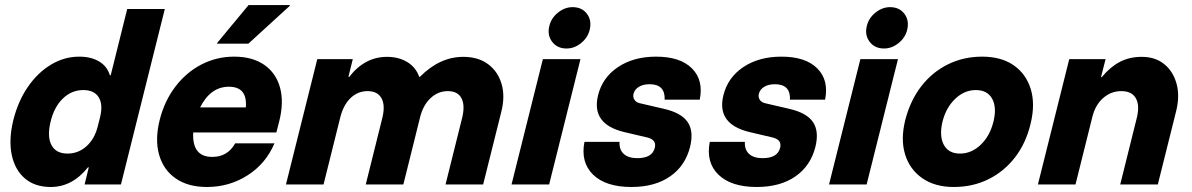

<svg xmlns="http://www.w3.org/2000/svg" viewBox="-20 -736 4757 766"><path d="M182.5 10Q119.2 10 79.2 -24.2Q39.2 -58.3 26.7 -118.8Q14.2 -179.2 33.3 -257.5Q52.5 -333.3 91.7 -390Q130.8 -446.7 183.8 -478.3Q236.7 -510 295.8 -510Q343.3 -510 375.4 -490.8Q407.5 -471.7 418.3 -435.8H421.7L487.5 -700H637.5L462.5 0H317.5L334.2 -68.3H330.8Q268.3 10 182.5 10ZM249.2 -123.3Q292.5 -123.3 325 -152.5Q357.5 -181.7 370 -231.7L379.2 -268.3Q391.7 -319.2 373.8 -347.9Q355.8 -376.7 312.5 -376.7Q265.8 -376.7 230.8 -342.9Q195.8 -309.2 181.7 -250Q167.5 -190.8 185.4 -157.1Q203.3 -123.3 249.2 -123.3Z M805.8 10Q730 10 680.8 -24.2Q631.7 -58.3 614.6 -119.2Q597.5 -180 617.5 -259.2Q636.7 -334.2 680 -390.8Q723.3 -447.5 783.8 -478.8Q844.2 -510 914.2 -510Q987.5 -510 1034.6 -477.1Q1081.7 -444.2 1097.5 -385.4Q1113.3 -326.7 1093.3 -249.2L1082.5 -207.5H750.8Q745.8 -110 826.7 -110Q888.3 -110 918.3 -164.2H1075Q1040.8 -83.3 967.9 -36.7Q895 10 805.8 10ZM778.3 -307.5H960.8Q967.5 -390 893.3 -390Q820 -390 778.3 -307.5ZM845.8 -561.7 846.7 -565 971.7 -715.8H1136.7L1135.8 -712.5L970.8 -561.7Z M1120.8 0 1245.8 -500H1387.5L1370 -429.2H1373.3Q1435 -509.2 1524.2 -509.2Q1570.8 -509.2 1605 -488.3Q1639.2 -467.5 1652.5 -429.2H1655Q1734.2 -509.2 1828.3 -509.2Q1887.5 -509.2 1926.7 -480.4Q1965.8 -451.7 1980.8 -402.1Q1995.8 -352.5 1980 -290L1907.5 0H1757.5L1824.2 -267.5Q1835.8 -316.7 1820.8 -344.6Q1805.8 -372.5 1766.7 -372.5Q1727.5 -372.5 1697.5 -344.2Q1667.5 -315.8 1655.8 -267.5L1589.2 0H1439.2L1505.8 -267.5Q1517.5 -316.7 1501.7 -344.6Q1485.8 -372.5 1446.7 -372.5Q1407.5 -372.5 1378.8 -345Q1350 -317.5 1337.5 -267.5L1270.8 0Z M2020.8 0 2145.8 -500H2295.8L2170.8 0ZM2240 -542.5Q2203.3 -542.5 2182.9 -569.2Q2162.5 -595.8 2171.7 -632.5Q2179.2 -664.2 2206.2 -685.8Q2233.3 -707.5 2264.2 -707.5Q2301.7 -707.5 2321.7 -680.8Q2341.7 -654.2 2332.5 -616.7Q2325 -585.8 2298.3 -564.2Q2271.7 -542.5 2240 -542.5Z M2499.2 10Q2396.7 10 2346.2 -39.2Q2295.8 -88.3 2311.7 -170H2451.7Q2450 -139.2 2468.3 -122.1Q2486.7 -105 2522.5 -105Q2582.5 -105 2592.5 -146.7Q2600 -178.3 2562.5 -187.5L2470 -209.2Q2338.3 -240.8 2365.8 -355Q2383.3 -426.7 2445.4 -468.3Q2507.5 -510 2597.5 -510Q2694.2 -510 2740.8 -462.9Q2787.5 -415.8 2771.7 -338.3H2631.7Q2634.2 -400 2571.7 -400Q2545.8 -400 2528.8 -389.6Q2511.7 -379.2 2507.5 -361.7Q2504.2 -348.3 2511.2 -337.9Q2518.3 -327.5 2532.5 -324.2L2629.2 -301.7Q2698.3 -285.8 2723.3 -249.2Q2748.3 -212.5 2733.3 -150.8Q2714.2 -74.2 2653.3 -32.1Q2592.5 10 2499.2 10Z M2999.2 10Q2896.7 10 2846.2 -39.2Q2795.8 -88.3 2811.7 -170H2951.7Q2950 -139.2 2968.3 -122.1Q2986.7 -105 3022.5 -105Q3082.5 -105 3092.5 -146.7Q3100 -178.3 3062.5 -187.5L2970 -209.2Q2838.3 -240.8 2865.8 -355Q2883.3 -426.7 2945.4 -468.3Q3007.5 -510 3097.5 -510Q3194.2 -510 3240.8 -462.9Q3287.5 -415.8 3271.7 -338.3H3131.7Q3134.2 -400 3071.7 -400Q3045.8 -400 3028.8 -389.6Q3011.7 -379.2 3007.5 -361.7Q3004.2 -348.3 3011.2 -337.9Q3018.3 -327.5 3032.5 -324.2L3129.2 -301.7Q3198.3 -285.8 3223.3 -249.2Q3248.3 -212.5 3233.3 -150.8Q3214.2 -74.2 3153.3 -32.1Q3092.5 10 2999.2 10Z M3287.5 0 3412.5 -500H3562.5L3437.5 0ZM3506.7 -542.5Q3470 -542.5 3449.6 -569.2Q3429.2 -595.8 3438.3 -632.5Q3445.8 -664.2 3472.9 -685.8Q3500 -707.5 3530.8 -707.5Q3568.3 -707.5 3588.3 -680.8Q3608.3 -654.2 3599.2 -616.7Q3591.7 -585.8 3565 -564.2Q3538.3 -542.5 3506.7 -542.5Z M3785 10Q3710 10 3659.6 -25Q3609.2 -60 3590.8 -120.4Q3572.5 -180.8 3591.7 -257.5Q3611.7 -335 3655.4 -391.7Q3699.2 -448.3 3761.7 -479.2Q3824.2 -510 3898.3 -510Q3974.2 -510 4023.8 -475.8Q4073.3 -441.7 4092.1 -381.2Q4110.8 -320.8 4091.7 -242.5Q4073.3 -165 4029.6 -108.3Q3985.8 -51.7 3923.3 -20.8Q3860.8 10 3785 10ZM3810 -123.3Q3855.8 -123.3 3892.5 -158.3Q3929.2 -193.3 3943.3 -250Q3957.5 -307.5 3938.3 -342.1Q3919.2 -376.7 3873.3 -376.7Q3827.5 -376.7 3790.8 -341.7Q3754.2 -306.7 3740 -250Q3726.7 -193.3 3745.4 -158.3Q3764.2 -123.3 3810 -123.3Z M4120.8 0 4245.8 -500H4390.8L4372.5 -428.3H4375.8Q4407.5 -467.5 4446.2 -488.3Q4485 -509.2 4535 -509.2Q4589.2 -509.2 4625 -480Q4660.8 -450.8 4674.2 -401.2Q4687.5 -351.7 4671.7 -290L4599.2 0H4449.2L4515.8 -267.5Q4527.5 -316.7 4511.2 -344.6Q4495 -372.5 4453.3 -372.5Q4412.5 -372.5 4380.8 -344.6Q4349.2 -316.7 4337.5 -267.5L4270.8 0Z"/></svg>

Font: Funnel Sans ExtraBold
Style: Italic
Weight: 800
Italic angle: -14.036°
Version: Version 1.000; Beta; Release 5; Build 24; ttfautohint (v1.8.